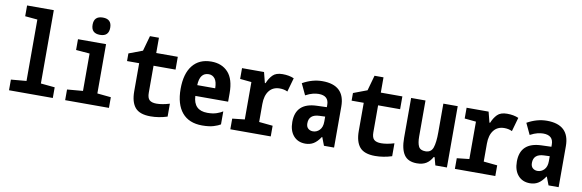

<svg xmlns="http://www.w3.org/2000/svg" viewBox="-53 -1222 5106 1684"><g transform="rotate(10 2500.0 -380.5)"><path d="M445 0V-95L320 -107V-760H82V-664L192 -654V-107L55 -95V0Z M834 -694Q834 -771 756 -771Q677 -771 677 -694Q677 -617 756 -617Q834 -617 834 -694ZM945 0V-95L823 -107V-546H573V-450L695 -440V-107L555 -95V0Z M1465 -14V-129Q1399 -109 1349 -109Q1306 -109 1286 -127Q1266 -145 1266 -192V-432H1462V-546H1270V-682H1190L1152 -546L1030 -500V-432H1138V-182Q1138 -86 1178.5 -38Q1219 10 1316 10Q1390 10 1465 -14Z M1938 -28V-144Q1919 -131 1885 -119Q1851 -107 1802 -107Q1679 -107 1673 -235H1965V-311Q1965 -436 1909.5 -496Q1854 -556 1760 -556Q1652 -556 1593.5 -482.5Q1535 -409 1535 -274Q1535 -137 1596.5 -63.5Q1658 10 1776 10Q1838 10 1878 -2.5Q1918 -15 1938 -28ZM1757 -443Q1790 -443 1811 -416.5Q1832 -390 1833 -331H1673Q1677 -443 1757 -443Z M2386 0V-95L2264 -107V-267Q2264 -342 2297.5 -385Q2331 -428 2392 -428Q2431 -428 2461 -413L2496 -537Q2453 -556 2394 -556Q2336 -556 2307 -526.5Q2278 -497 2260 -452H2254L2230 -546H2034V-450L2136 -440V-107L2026 -95V0Z M2682 -169Q2682 -249 2776 -252L2826 -254V-209Q2826 -160 2801 -134Q2776 -108 2742 -108Q2717 -108 2699.5 -123Q2682 -138 2682 -169ZM2829 -73H2832L2860 0H2950V-365Q2950 -556 2749 -556Q2660 -556 2573 -507L2620 -407Q2658 -427 2686 -433.5Q2714 -440 2736 -440Q2826 -440 2826 -358V-338L2738 -335Q2550 -329 2550 -158Q2550 -80 2589 -35Q2628 10 2695 10Q2735 10 2766.5 -8.5Q2798 -27 2829 -73Z M3465 -14V-129Q3399 -109 3349 -109Q3306 -109 3286 -127Q3266 -145 3266 -192V-432H3462V-546H3270V-682H3190L3152 -546L3030 -500V-432H3138V-182Q3138 -86 3178.5 -38Q3219 10 3316 10Q3390 10 3465 -14Z M3825 -70H3833L3852 0H3955V-546H3827V-290Q3827 -200 3811 -153.5Q3795 -107 3744 -107Q3698 -107 3683 -137.5Q3668 -168 3668 -226V-546H3540V-190Q3540 -91 3574.5 -40.5Q3609 10 3688 10Q3739 10 3771.5 -10.5Q3804 -31 3825 -70Z M4386 0V-95L4264 -107V-267Q4264 -342 4297.5 -385Q4331 -428 4392 -428Q4431 -428 4461 -413L4496 -537Q4453 -556 4394 -556Q4336 -556 4307 -526.5Q4278 -497 4260 -452H4254L4230 -546H4034V-450L4136 -440V-107L4026 -95V0Z M4682 -169Q4682 -249 4776 -252L4826 -254V-209Q4826 -160 4801 -134Q4776 -108 4742 -108Q4717 -108 4699.5 -123Q4682 -138 4682 -169ZM4829 -73H4832L4860 0H4950V-365Q4950 -556 4749 -556Q4660 -556 4573 -507L4620 -407Q4658 -427 4686 -433.5Q4714 -440 4736 -440Q4826 -440 4826 -358V-338L4738 -335Q4550 -329 4550 -158Q4550 -80 4589 -35Q4628 10 4695 10Q4735 10 4766.5 -8.5Q4798 -27 4829 -73Z"/></g></svg>

Font: Noto Sans Mono UI Condensed
Style: Bold
Weight: 700
Width: 3
Designer: Monotype Design team
Foundry: Monotype Imaging Inc.
Version: 1.000